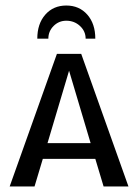

<svg xmlns="http://www.w3.org/2000/svg" viewBox="-20 -675 500 695"><path d="M220 -600Q193 -600 174 -581Q155 -562 155 -535H115Q115 -589 144 -622Q173 -655 220 -655Q267 -655 296 -622Q325 -589 325 -535H290Q290 -562 269.5 -581Q249 -600 220 -600ZM15 0 186 -480H274L445 0H355L325 -100H135L105 0ZM152 -157H308L230 -419Z"/></svg>

Font: Glametrix
Style: Bold
Weight: 700
Designer: gluk
Foundry: gluk
Version: Version 0.40